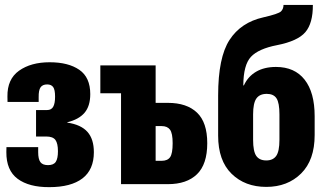

<svg xmlns="http://www.w3.org/2000/svg" viewBox="-20 -751 1326 783"><path d="M181.2 12.2Q269.5 12.2 316.2 -23.4Q362.8 -59.1 362.8 -130.4Q362.8 -183.6 336.7 -213.1Q310.5 -242.7 254.4 -251V-252.4Q301.3 -263.7 324.7 -291Q348.1 -318.4 348.1 -367.2Q348.1 -435.5 303.5 -466.3Q258.8 -497.1 182.6 -497.1Q106 -497.1 57.6 -462.6Q9.3 -428.2 10.3 -357.4L10.7 -335.4H137.7V-354.5Q137.2 -383.3 145.5 -395Q153.8 -406.7 172.4 -406.7Q189 -406.7 196.8 -396Q204.6 -385.3 204.6 -356.9Q204.6 -329.1 197 -315.7Q189.5 -302.2 171.9 -302.2H127V-194.3H168.5Q195.8 -194.3 206.1 -180.2Q216.3 -166 216.3 -134.3Q216.3 -104.5 207.5 -91.1Q198.7 -77.6 175.8 -77.6Q153.8 -77.6 144.8 -89.8Q135.7 -102.1 135.7 -130.4V-150.9H6.3L5.9 -130.9Q5.4 -56.2 52 -21.7Q98.6 12.7 181.2 12.2Z M389.2 -370.6H473.6V0H664.6Q741.7 0 783.4 -40.5Q825.2 -81.1 825.2 -167Q825.2 -252 783.4 -291.7Q741.7 -331.5 665 -331.5H614.7V-484.4H389.2ZM639.2 -236.8Q662.6 -236.8 673.3 -222.2Q684.1 -207.5 684.1 -167Q684.1 -124.5 673.6 -109.9Q663.1 -95.2 639.2 -95.2H614.7V-236.8Z M1012.2 -284.7Q1012.2 -330.1 1025.4 -349.1Q1038.6 -368.2 1067.9 -368.2Q1095.7 -368.2 1107.7 -349.9Q1119.6 -331.5 1119.6 -284.7V-180.7Q1119.6 -133.8 1106.4 -115.2Q1093.3 -96.7 1065.9 -96.7Q1038.1 -96.7 1025.1 -115.2Q1012.2 -133.8 1012.2 -180.7ZM1105.5 -478Q1057.6 -478 1024.4 -458.5Q991.2 -439 974.6 -402.8H972.2Q972.7 -486.3 1003.4 -519.3Q1034.2 -552.2 1109.9 -566.9Q1194.3 -583.5 1225.3 -619.9Q1256.3 -656.2 1255.9 -731H1136.2Q1136.2 -714.8 1126 -704.6Q1115.7 -694.3 1053.7 -680.2Q962.4 -659.7 916 -588.1Q869.6 -516.6 869.6 -361.8V-197.8Q869.6 -96.2 924.3 -42.5Q979 11.2 1065.9 11.2Q1152.8 11.2 1208 -43.5Q1263.2 -98.1 1263.2 -200.2V-276.9Q1263.2 -374 1222.4 -426Q1181.6 -478 1105.5 -478Z"/></svg>

Font: Roboto Flex
Style: wght 700 wdth 25 opsz 34 GRAD 0.00 slnt 0.00 XTRA 468 XOPQ 96 YOPQ 79 YTLC 514 YTUC 712 YTAS 750 YTDE -203.00 YTFI 738
Weight: 700
Width: 1
Designer: Berlow after Robertson
Foundry: Google
Version: Version 3.100